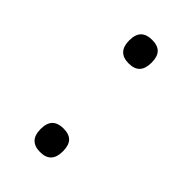

<svg xmlns="http://www.w3.org/2000/svg" viewBox="-178 -583 668 668"><g transform="rotate(45 156.5 -249.0)"><path d="M156 27Q129 27 115 12.5Q101 -2 101 -31Q101 -61 115 -75Q129 -89 156 -89Q184 -89 197.5 -75Q211 -61 211 -31Q211 -2 197.5 12.5Q184 27 156 27ZM156 -409Q129 -409 115 -423.5Q101 -438 101 -467Q101 -497 115 -511Q129 -525 156 -525Q184 -525 197.5 -511Q211 -497 211 -467Q211 -438 197.5 -423.5Q184 -409 156 -409Z"/></g></svg>

Font: Playwrite GB S Light
Style: Regular
Weight: 300
Designer: Veronika Burian, José Scaglione
Foundry: TypeTogether
Version: Version 1.002